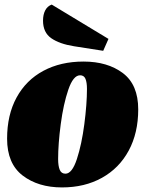

<svg xmlns="http://www.w3.org/2000/svg" viewBox="-20 -799 634 839"><path d="M584 -321Q584 -218 542.5 -141Q501 -64 425.5 -22Q350 20 251 20Q147 20 79 -32Q11 -84 11 -193Q11 -297 52.5 -373Q94 -449 169.5 -489.5Q245 -530 345 -530Q450 -530 517 -479.5Q584 -429 584 -321ZM234 -104Q234 -74 241 -57Q248 -40 266 -40Q295 -40 316 -104Q337 -168 348.5 -256.5Q360 -345 360 -410Q360 -439 353.5 -454.5Q347 -470 330 -470Q300 -470 278.5 -407Q257 -344 245.5 -257Q234 -170 234 -104ZM168 -709Q168 -735 177.5 -753.5Q187 -772 206 -779L454 -629L431 -577L303 -597Q240 -607 204 -632Q168 -657 168 -709Z"/></svg>

Font: Sansita Black Italic
Style: Regular
Weight: 900
Italic angle: -11°
Designer: Pablo Cosgaya
Foundry: Omnibus-Type
Version: Version 1.006